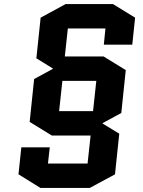

<svg xmlns="http://www.w3.org/2000/svg" viewBox="-20 -725 703 945"><path d="M438 -178 454 -327H287L271 -178ZM148 -336 240 -386V-388L159 -438L180 -638L303 -705H536L645 -638L631 -505H491L499 -585H314L299 -447H490L599 -380L577 -169L485 -119V-117L567 -67L546 133L422 200H179L71 133L85 0H225L216 80H411L426 -58H235L126 -125Z"/></svg>

Font: Quantico
Style: Bold Italic
Weight: 700
Italic angle: -12°
Designer: Matt Desmond
Foundry: MADtype
Version: Version 2.002